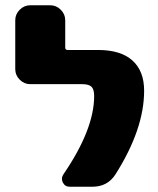

<svg xmlns="http://www.w3.org/2000/svg" viewBox="-20 -710 601 730"><path d="M353 -520Q439 -520 483.5 -480Q528 -440 528 -365Q528 -219 419 -47Q389 0 331 0H245Q227 0 219 -16Q211 -32 221 -47Q338 -218 338 -345Q338 -370 328 -380Q318 -390 293 -390H95Q72 -390 55 -407Q38 -424 38 -447V-633Q38 -656 55 -673Q72 -690 95 -690H171Q194 -690 211 -673Q228 -656 228 -633V-529Q228 -520 237 -520Z"/></svg>

Font: Rounded Mplus 1c Black
Style: Regular
Weight: 900
Version: Version 1.059.20150529